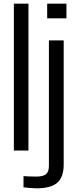

<svg xmlns="http://www.w3.org/2000/svg" viewBox="-20 -820 422 1046"><path d="M55.5 0V-800H135V0ZM237 -720V-800H342V-720ZM179 206Q164 206 143.8 204.2Q123.5 202.5 108 200.5V139.5Q121.5 140.5 140 141.2Q158.5 142 177.5 142Q215 142 230.8 128.8Q246.5 115.5 246.5 83.5V-600H327V76Q327 145 292 175.5Q257 206 179 206Z"/></svg>

Font: Big Shoulders Text Thin
Style: Regular
Weight: 400
Version: Version 2.002